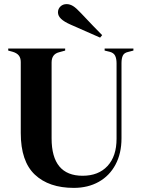

<svg xmlns="http://www.w3.org/2000/svg" viewBox="-20 -896 689 934"><path d="M81 -249V-358V-594Q81 -614 71.5 -626Q62 -638 42 -644L20 -650V-660H297V-650L268 -642Q231 -633 231 -592V-358V-223Q231 -41 382 -41Q459 -41 503 -88.5Q547 -136 547 -221V-588Q547 -611 540 -625Q533 -639 514 -644L489 -650V-660H629V-650L602 -643Q584 -639 577.5 -625.5Q571 -612 571 -589V-223Q571 -150 542 -95.5Q513 -41 460.5 -11.5Q408 18 339 18Q218 18 149.5 -46.5Q81 -111 81 -249ZM324 -776Q292 -790 277 -804.5Q262 -819 262 -836Q262 -853 274 -864.5Q286 -876 304 -876Q320 -876 335.5 -866.5Q351 -857 375 -831Q439 -763 477 -725L467 -713Z"/></svg>

Font: DeepMind Serif Display
Style: Regular
Weight: 800
Designer: Frank Grießhammer / Modifications: Colophon Foundry
Foundry: Colophon Foundry
Version: Version 5.002